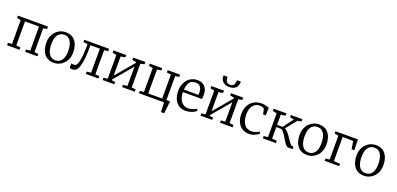

<svg xmlns="http://www.w3.org/2000/svg" viewBox="18 -2003 6991 3381"><g transform="rotate(20 3513.0 -313.0)"><path d="M40 0V-43L114.5 -52V-497L41 -512V-555H605V-512L535.5 -497V-52L610 -43V0H379.5V-43L456.5 -52V-502H193.5V-52L272.5 -43V0Z M674 -281Q674 -349.5 695.8 -403Q717.5 -456.5 754.5 -493.8Q791.5 -531 837.2 -550.5Q883 -570 931 -570Q1020.5 -570 1074.8 -529.8Q1129 -489.5 1153.5 -423Q1178 -356.5 1178 -278Q1178 -210 1156.2 -156.2Q1134.5 -102.5 1097.5 -65.2Q1060.5 -28 1014.8 -8.5Q969 11 921 11Q854 11 806.8 -12.2Q759.5 -35.5 730.2 -76Q701 -116.5 687.5 -169.2Q674 -222 674 -281ZM926 -41Q976.5 -41 1012.5 -67Q1048.5 -93 1067.8 -144.5Q1087 -196 1087 -272Q1087 -321.5 1078.2 -366Q1069.5 -410.5 1050.8 -444.8Q1032 -479 1001.5 -498.5Q971 -518 927 -518Q876 -518 839.8 -492Q803.5 -466 784.2 -414.8Q765 -363.5 765 -287Q765 -237 774 -192.5Q783 -148 802 -113.8Q821 -79.5 851.8 -60.2Q882.5 -41 926 -41Z M1260 6Q1244.5 6 1232.8 4Q1221 2 1215 0L1210 -86Q1220.5 -84 1236.2 -82.5Q1252 -81 1273.5 -81Q1305 -81 1325.2 -130.5Q1345.5 -180 1355.5 -273.8Q1365.5 -367.5 1366 -501L1285 -512V-555H1750V-511L1676 -500V-51L1752 -43V0H1515.5V-43L1596.5 -51V-502H1419.5V-453Q1419.5 -340.5 1411.5 -264Q1403.5 -187.5 1391.8 -139.8Q1380 -92 1368 -66Q1354 -36 1330.8 -15Q1307.5 6 1260 6Z M1830.5 0V-43L1907 -51V-497L1832.5 -512V-555H2069.5V-512L1986.5 -497V-139L2067.5 -234L2277.5 -483V-497L2201.5 -512V-555H2429.5V-512L2357 -497V-51L2432.5 -43V0H2196.5V-43L2277.5 -51V-414L2188 -305L1986.5 -69V-51L2050.5 -43V0Z M2989 180Q2988 157.5 2987 135Q2986 112.5 2985 90Q2984 67.5 2983 45Q2982 22.5 2981 0H2511.5V-43L2587.5 -52V-501L2513.5 -512V-555H2746V-512L2667 -501V-52H2928V-501L2849 -512V-555H3081.5V-512L3007.5 -501V-52H3076Q3073.5 -29 3070.8 -5.8Q3068 17.5 3065.5 40.8Q3063 64 3060.2 87.2Q3057.5 110.5 3054.8 133.8Q3052 157 3049 180Z M3387.5 11Q3308.5 11 3254.8 -26Q3201 -63 3173.8 -128.8Q3146.5 -194.5 3146.5 -280Q3146.5 -344.5 3165.8 -397.8Q3185 -451 3219.5 -489.5Q3254 -528 3300.8 -549Q3347.5 -570 3402.5 -570Q3491 -570 3541 -519.5Q3591 -469 3594.5 -372Q3594.5 -343.5 3593.5 -322Q3592.5 -300.5 3588.5 -284H3232.5Q3232.5 -233.5 3244 -190Q3255.5 -146.5 3278.2 -114.2Q3301 -82 3335 -64Q3369 -46 3413.5 -46Q3456.5 -46 3500.5 -61.5Q3544.5 -77 3567.5 -97L3583.5 -60Q3564.5 -40.5 3533.2 -24.5Q3502 -8.5 3464 1.2Q3426 11 3387.5 11ZM3233.5 -331H3504.5Q3506 -339 3506.8 -352.5Q3507.5 -366 3507.5 -375Q3507.5 -436.5 3478.5 -477.8Q3449.5 -519 3382.5 -519Q3352.5 -519 3326.8 -509Q3301 -499 3281.2 -477Q3261.5 -455 3249.2 -419Q3237 -383 3233.5 -331Z M3664.5 0V-43L3741 -51V-497L3666.5 -512V-555H3903.5V-512L3820.5 -497V-139L3901.5 -234L4111.5 -483V-497L4035.5 -512V-555H4263.5V-512L4191 -497V-51L4266.5 -43V0H4030.5V-43L4111.5 -51V-414L4022 -305L3820.5 -69V-51L3884.5 -43V0ZM3866 -805.5Q3876 -805.5 3878.5 -796Q3881 -786.5 3881 -775Q3881 -759 3888 -738.8Q3895 -718.5 3913.8 -703.5Q3932.5 -688.5 3968 -688.5Q4002.5 -688.5 4020.5 -703.5Q4038.5 -718.5 4044.8 -738.8Q4051 -759 4051 -775Q4051 -786.5 4053.8 -796Q4056.5 -805.5 4066 -805.5H4128Q4128 -801.5 4128.5 -797.8Q4129 -794 4129 -790.5Q4129 -752 4111.8 -719Q4094.5 -686 4058.5 -666Q4022.5 -646 3967 -646Q3912.5 -646 3876 -666Q3839.5 -686 3821.2 -719Q3803 -752 3803 -790.5Q3803 -794 3803.5 -797.8Q3804 -801.5 3804 -805.5Z M4577 11Q4496 11 4441 -26.5Q4386 -64 4357.8 -128Q4329.5 -192 4329 -271Q4328.5 -330.5 4345.5 -384.2Q4362.5 -438 4397 -479.8Q4431.5 -521.5 4484 -545.8Q4536.5 -570 4607 -570Q4636 -570 4663.2 -564.8Q4690.5 -559.5 4712.2 -552.5Q4734 -545.5 4747 -540L4743 -397H4693L4672 -493Q4670.5 -501 4657.2 -507.8Q4644 -514.5 4625 -518.8Q4606 -523 4586 -523Q4534.5 -523 4496.2 -496.2Q4458 -469.5 4436.8 -420Q4415.5 -370.5 4415 -302Q4414.5 -237 4428.2 -188.8Q4442 -140.5 4466.5 -109.2Q4491 -78 4524 -62.5Q4557 -47 4595 -47Q4625.5 -47 4653.5 -54.2Q4681.5 -61.5 4704.2 -72Q4727 -82.5 4742 -93L4758 -60Q4739.5 -41.5 4710.2 -25.2Q4681 -9 4646.2 1Q4611.5 11 4577 11Z M4833 0V-43L4911 -51V-497L4835 -512V-555H5073V-512L4988 -497V-309H5090L5233 -497L5156.5 -512V-555H5370.5V-512L5300.5 -497L5139 -299Q5166.5 -285 5192 -257.5Q5217.5 -230 5240.8 -196.8Q5264 -163.5 5284.8 -132Q5305.5 -100.5 5323.2 -78.8Q5341 -57 5355.5 -53L5392 -43V0H5307.5Q5289 0 5269.8 -19.2Q5250.5 -38.5 5230.5 -69Q5210.5 -99.5 5190.5 -133.5Q5170.5 -167.5 5150 -198Q5129.5 -228.5 5109.2 -247.8Q5089 -267 5069 -267H4988V-51L5078 -43V0Z M5420 -281Q5420 -349.5 5441.8 -403Q5463.5 -456.5 5500.5 -493.8Q5537.5 -531 5583.2 -550.5Q5629 -570 5677 -570Q5766.5 -570 5820.8 -529.8Q5875 -489.5 5899.5 -423Q5924 -356.5 5924 -278Q5924 -210 5902.2 -156.2Q5880.5 -102.5 5843.5 -65.2Q5806.5 -28 5760.8 -8.5Q5715 11 5667 11Q5600 11 5552.8 -12.2Q5505.5 -35.5 5476.2 -76Q5447 -116.5 5433.5 -169.2Q5420 -222 5420 -281ZM5672 -41Q5722.5 -41 5758.5 -67Q5794.5 -93 5813.8 -144.5Q5833 -196 5833 -272Q5833 -321.5 5824.2 -366Q5815.5 -410.5 5796.8 -444.8Q5778 -479 5747.5 -498.5Q5717 -518 5673 -518Q5622 -518 5585.8 -492Q5549.5 -466 5530.2 -414.8Q5511 -363.5 5511 -287Q5511 -237 5520 -192.5Q5529 -148 5548 -113.8Q5567 -79.5 5597.8 -60.2Q5628.5 -41 5672 -41Z M5991 0V-43L6067 -51V-497L5993 -512V-555H6413.5L6418.5 -354H6367.5L6343.5 -500L6146 -504V-51L6264.5 -43V0Z M6486.5 -281Q6486.5 -349.5 6508.2 -403Q6530 -456.5 6567 -493.8Q6604 -531 6649.8 -550.5Q6695.5 -570 6743.5 -570Q6833 -570 6887.2 -529.8Q6941.5 -489.5 6966 -423Q6990.5 -356.5 6990.5 -278Q6990.5 -210 6968.8 -156.2Q6947 -102.5 6910 -65.2Q6873 -28 6827.2 -8.5Q6781.5 11 6733.5 11Q6666.5 11 6619.2 -12.2Q6572 -35.5 6542.8 -76Q6513.5 -116.5 6500 -169.2Q6486.5 -222 6486.5 -281ZM6738.5 -41Q6789 -41 6825 -67Q6861 -93 6880.2 -144.5Q6899.5 -196 6899.5 -272Q6899.5 -321.5 6890.8 -366Q6882 -410.5 6863.2 -444.8Q6844.5 -479 6814 -498.5Q6783.5 -518 6739.5 -518Q6688.5 -518 6652.2 -492Q6616 -466 6596.8 -414.8Q6577.5 -363.5 6577.5 -287Q6577.5 -237 6586.5 -192.5Q6595.5 -148 6614.5 -113.8Q6633.5 -79.5 6664.2 -60.2Q6695 -41 6738.5 -41Z"/></g></svg>

Font: Merriweather Light
Style: Regular
Weight: 300
Designer: Eben Sorkin
Foundry: Eben Sorkin
Version: Version 2.100